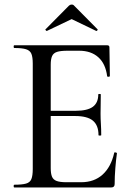

<svg xmlns="http://www.w3.org/2000/svg" viewBox="-20 -824 582 844"><path d="M469 0H43Q40 0 40 -6Q40 -12 43 -12Q77 -12 94.5 -17Q112 -22 118 -37Q124 -52 124 -81V-544Q124 -573 118 -587.5Q112 -602 94.5 -607.5Q77 -613 43 -613Q40 -613 40 -619Q40 -625 43 -625H451Q461 -625 461 -616L463 -490Q463 -487 457.5 -486.5Q452 -486 451 -489Q444 -544 412 -572.5Q380 -601 328 -601H277Q247 -601 231 -596Q215 -591 209 -577.5Q203 -564 203 -540V-85Q203 -61 208.5 -47.5Q214 -34 229 -28.5Q244 -23 271 -23H337Q394 -23 431 -56.5Q468 -90 482 -152Q482 -155 488 -154Q494 -153 494 -150Q490 -123 487 -85Q484 -47 484 -15Q484 0 469 0ZM413 -230Q413 -273 388.5 -293.5Q364 -314 310 -314H165V-337H313Q364 -337 388 -354.5Q412 -372 412 -409Q412 -411 417.5 -411Q423 -411 423 -409Q423 -378 422.5 -361Q422 -344 422 -325Q422 -302 423.5 -279Q425 -256 425 -230Q425 -228 419 -228Q413 -228 413 -230ZM180 -695 283 -799Q288 -804 295 -804Q302 -804 306 -799L408 -696Q411 -694 408 -690.5Q405 -687 403 -688L295 -740L186 -688Q185 -687 181.5 -690.5Q178 -694 180 -695Z"/></svg>

Font: Cormorant Light Medium
Style: Regular
Weight: 500
Version: Version 4.000